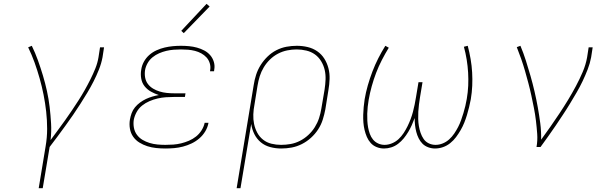

<svg xmlns="http://www.w3.org/2000/svg" viewBox="-20 -767 3190 1002"><path d="M182 215 218 -3Q226 -49 226 -94.5Q226 -140 221 -184.5Q216 -229 207.5 -272Q199 -315 187 -357.5Q175 -400 160.5 -440.5Q146 -481 127 -520L146 -528Q164 -491 178 -452Q192 -413 204 -373Q216 -333 225 -292Q234 -251 239 -209Q244 -167 246.5 -123.5Q249 -80 244 -36Q263 -62 282 -87.5Q301 -113 319.5 -139Q338 -165 355.5 -191Q373 -217 390 -243.5Q407 -270 422.5 -297.5Q438 -325 452 -353Q466 -381 477.5 -409.5Q489 -438 494 -468L502 -520H523L515 -468Q509 -436 496.5 -404.5Q484 -373 468.5 -342.5Q453 -312 435.5 -283Q418 -254 399.5 -225Q381 -196 361.5 -167.5Q342 -139 321.5 -111Q301 -83 280.5 -55Q260 -27 239 0L203 215Z M843 8Q819 8 795 5.5Q771 3 749 -4Q727 -11 707.5 -23Q688 -35 675 -53.5Q662 -72 658 -95.5Q654 -119 658 -143Q661 -160 667 -176.5Q673 -193 684.5 -207Q696 -221 711 -232Q726 -243 742 -250.5Q758 -258 775 -263Q792 -268 809 -271Q787 -278 767.5 -289Q748 -300 734.5 -317Q721 -334 717 -357Q713 -380 717 -403Q720 -425 731 -445Q742 -465 759 -480Q776 -495 797 -504.5Q818 -514 839.5 -519Q861 -524 882 -526Q903 -528 924 -528Q946 -528 967 -526Q988 -524 1008 -518.5Q1028 -513 1046 -503.5Q1064 -494 1077 -479Q1090 -464 1096 -444Q1102 -424 1098 -403Q1098 -401 1097.5 -399Q1097 -397 1097 -395H1076Q1076 -397 1076.5 -398.5Q1077 -400 1077 -402Q1080 -420 1074.5 -437.5Q1069 -455 1057.5 -467.5Q1046 -480 1030.5 -488.5Q1015 -497 997.5 -501.5Q980 -506 961.5 -507.5Q943 -509 924 -509Q906 -509 886.5 -507.5Q867 -506 848 -501.5Q829 -497 810.5 -489Q792 -481 776 -468Q760 -455 750 -437Q740 -419 737 -401Q734 -381 737.5 -362Q741 -343 752 -328.5Q763 -314 779 -304.5Q795 -295 813 -289.5Q831 -284 850.5 -282Q870 -280 890 -280H948L945 -261H887Q866 -261 845 -259.5Q824 -258 802.5 -253Q781 -248 760 -239Q739 -230 721.5 -216Q704 -202 693 -182Q682 -162 678 -141Q675 -120 679 -99.5Q683 -79 695 -63Q707 -47 724 -37Q741 -27 760.5 -21Q780 -15 801 -13Q822 -11 843 -11Q864 -11 884.5 -12.5Q905 -14 925.5 -19Q946 -24 966 -32.5Q986 -41 1003 -54.5Q1020 -68 1032 -87Q1044 -106 1048 -126H1068Q1064 -103 1051.5 -82Q1039 -61 1020.5 -45Q1002 -29 980 -18.5Q958 -8 935 -2Q912 4 889 6Q866 8 843 8ZM939 -594 926 -606 1058 -747 1074 -733Z M1215 215 1304 -323Q1308 -350 1316.5 -376.5Q1325 -403 1340 -427Q1355 -451 1376 -471.5Q1397 -492 1422.5 -505Q1448 -518 1475 -523Q1502 -528 1529 -528Q1558 -528 1585.5 -521.5Q1613 -515 1635.5 -499.5Q1658 -484 1672.5 -461Q1687 -438 1694 -411Q1701 -384 1700 -355Q1699 -326 1694 -297L1678 -197Q1673 -170 1664.5 -143Q1656 -116 1640.5 -92Q1625 -68 1603 -48Q1581 -28 1555 -15Q1529 -2 1502 3Q1475 8 1447 8Q1418 8 1390 0.5Q1362 -7 1341 -24.5Q1320 -42 1307.5 -67Q1295 -92 1291 -120L1235 215ZM1447 -11Q1472 -11 1497 -15.5Q1522 -20 1545.5 -32Q1569 -44 1589 -62.5Q1609 -81 1623 -103.5Q1637 -126 1645 -150.5Q1653 -175 1657 -200L1674 -300Q1678 -326 1679 -352Q1680 -378 1674.5 -402Q1669 -426 1656 -447.5Q1643 -469 1623.5 -483Q1604 -497 1579 -503Q1554 -509 1528 -509Q1504 -509 1479 -504Q1454 -499 1431 -487Q1408 -475 1389 -456.5Q1370 -438 1356.5 -415.5Q1343 -393 1335.5 -369Q1328 -345 1324 -320L1308 -221Q1303 -196 1302 -170Q1301 -144 1306 -120Q1311 -96 1322.5 -74.5Q1334 -53 1353 -38Q1372 -23 1396.5 -17Q1421 -11 1447 -11Z M1984 8Q1964 8 1945.5 0.5Q1927 -7 1914.5 -21Q1902 -35 1894.5 -52.5Q1887 -70 1882.5 -89Q1878 -108 1876.5 -127.5Q1875 -147 1875.5 -167.5Q1876 -188 1878 -208.5Q1880 -229 1883 -249Q1889 -285 1899.5 -321.5Q1910 -358 1923.5 -393.5Q1937 -429 1954 -462.5Q1971 -496 1991 -528L2009 -518Q1990 -487 1973 -454Q1956 -421 1943 -387Q1930 -353 1920 -317Q1910 -281 1904 -246Q1901 -228 1899 -210Q1897 -192 1896.5 -173.5Q1896 -155 1897 -137Q1898 -119 1901 -102Q1904 -85 1910 -68.5Q1916 -52 1926.5 -39Q1937 -26 1953 -18.5Q1969 -11 1987 -11Q2006 -11 2025.5 -19Q2045 -27 2060 -41Q2075 -55 2086.5 -72.5Q2098 -90 2107 -108.5Q2116 -127 2123 -145.5Q2130 -164 2135 -183Q2140 -202 2144 -221.5Q2148 -241 2151 -260L2164 -338H2185L2172 -260Q2169 -241 2166.5 -222Q2164 -203 2163 -184Q2162 -165 2162.5 -146Q2163 -127 2166 -109Q2169 -91 2175 -73.5Q2181 -56 2191 -41.5Q2201 -27 2217.5 -19Q2234 -11 2253 -11Q2272 -11 2290.5 -18.5Q2309 -26 2324 -39.5Q2339 -53 2350.5 -70Q2362 -87 2371 -104.5Q2380 -122 2386.5 -140.5Q2393 -159 2398.5 -177Q2404 -195 2408.5 -214Q2413 -233 2416 -251Q2422 -286 2423.5 -320Q2425 -354 2423 -388Q2421 -422 2415.5 -456Q2410 -490 2401 -523L2421 -528Q2430 -494 2436 -459Q2442 -424 2444 -389Q2446 -354 2444.5 -319.5Q2443 -285 2437 -249Q2433 -228 2428 -207.5Q2423 -187 2417 -167Q2411 -147 2403 -127Q2395 -107 2384 -88Q2373 -69 2360 -51.5Q2347 -34 2329.5 -20Q2312 -6 2291.5 1Q2271 8 2250 8Q2232 8 2214.5 1.5Q2197 -5 2185 -17Q2173 -29 2165 -45Q2157 -61 2152.5 -78.5Q2148 -96 2146 -114Q2144 -132 2144 -151Q2137 -132 2129 -114Q2121 -96 2110.5 -78.5Q2100 -61 2087 -45Q2074 -29 2057.5 -16.5Q2041 -4 2022 2Q2003 8 1984 8Z M2780 0Q2786 -34 2783.5 -68.5Q2781 -103 2777 -136.5Q2773 -170 2766.5 -203Q2760 -236 2753 -268.5Q2746 -301 2737.5 -333Q2729 -365 2720 -396.5Q2711 -428 2700 -459.5Q2689 -491 2677 -521L2696 -528Q2712 -490 2724.5 -450.5Q2737 -411 2748.5 -371Q2760 -331 2769.5 -290Q2779 -249 2786.5 -207.5Q2794 -166 2799.5 -124Q2805 -82 2804 -38Q2829 -72 2853 -106.5Q2877 -141 2900 -175.5Q2923 -210 2944.5 -245.5Q2966 -281 2985.5 -317.5Q3005 -354 3021 -391.5Q3037 -429 3044 -468L3052 -520H3073L3065 -468Q3059 -436 3047 -405Q3035 -374 3020.5 -343.5Q3006 -313 2989 -284Q2972 -255 2954.5 -226Q2937 -197 2918 -168.5Q2899 -140 2880 -111.5Q2861 -83 2841 -55.5Q2821 -28 2801 0Z"/></svg>

Font: Iosevka Etoile Thin Oblique
Style: Regular
Weight: 100
Italic angle: -9°
Designer: Belleve Invis
Foundry: Belleve Invis
Version: Version 15.5.2; ttfautohint (v1.8.4)